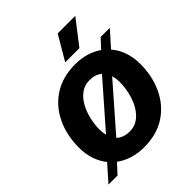

<svg xmlns="http://www.w3.org/2000/svg" viewBox="-240 -1042 1214 1214"><g transform="rotate(-45 367.0 -434.5)"><path d="M27 17 122 -90Q93 -126 76.5 -174Q60 -222 60 -281Q60 -390 102 -478.5Q144 -567 223.5 -618.5Q303 -670 416 -670Q521 -670 596 -617L652 -678H734L642 -575Q674 -539 691.5 -489.5Q709 -440 709 -379Q709 -270 667 -181.5Q625 -93 546 -41.5Q467 10 354 10Q245 10 167 -47L108 17ZM233 -269Q233 -240 239 -217L493 -507Q461 -535 409 -535Q365 -535 332 -511Q299 -487 277 -447.5Q255 -408 244 -361Q233 -314 233 -269ZM360 -125Q404 -125 437 -149Q470 -173 492 -212.5Q514 -252 525 -299Q536 -346 536 -391Q536 -424 528 -451L271 -157Q304 -125 360 -125ZM476 -886H633L507 -723H380Z"/></g></svg>

Font: Work Sans
Style: Bold Italic
Weight: 700
Italic angle: -13°
Designer: Wei Huang
Foundry: Wei Huang
Version: Version 2.010; ttfautohint (v1.8.3)